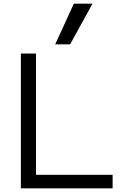

<svg xmlns="http://www.w3.org/2000/svg" viewBox="-20 -1020 674 1040"><path d="M93 0V-730H175V-73H590V0ZM360 -780H279L380 -1000H481Z"/></svg>

Font: M PLUS 1
Style: Regular
Weight: 400
Designer: Coji Morishita
Foundry: UNDERFOREST DESIGN
Version: Version 1.001